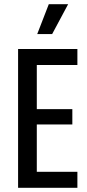

<svg xmlns="http://www.w3.org/2000/svg" viewBox="-20 -893 416 913"><path d="M66 0V-660H155V0ZM106 0V-76H348V0ZM106 -301V-374H324V-301ZM106 -584V-660H348V-584ZM228 -731H157L212 -873H304Z"/></svg>

Font: Bricolage Grotesque Condensed
Style: Regular
Weight: 400
Width: 3
Designer: Mathieu Triay
Foundry: Atelier Triay
Version: Version 1.000;gftools[0.9.30]